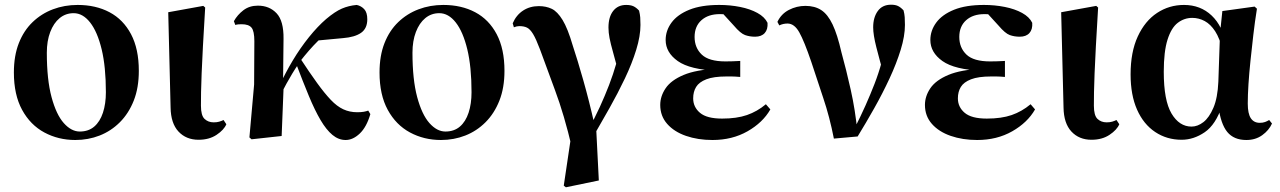

<svg xmlns="http://www.w3.org/2000/svg" viewBox="-20 -578 5439 816"><path d="M300 17Q228 17 168.5 -15Q109 -47 74 -111Q39 -175 39 -270Q39 -341 60 -394.5Q81 -448 118.5 -484Q156 -520 205 -538.5Q254 -557 310 -557Q387 -557 445.5 -526Q504 -495 537 -432.5Q570 -370 570 -277Q570 -205 548.5 -150.5Q527 -96 489.5 -58.5Q452 -21 403.5 -2Q355 17 300 17ZM319 -19Q356 -19 380.5 -40Q405 -61 417.5 -99Q430 -137 430 -186Q430 -294 412 -368.5Q394 -443 363 -482.5Q332 -522 293 -522Q259 -522 233.5 -501Q208 -480 193.5 -442Q179 -404 179 -354Q179 -240 199 -165.5Q219 -91 251 -55Q283 -19 319 -19Z M824 16Q771 16 738.5 -19Q706 -54 705 -121L695 -526L844 -553L852 -546Q846 -450 842.5 -382Q839 -314 837 -267Q835 -220 834.5 -187Q834 -154 834 -129Q834 -87 849.5 -72.5Q865 -58 888 -58Q902 -58 912 -61Q922 -64 930 -68L942 -50Q932 -26 900.5 -5Q869 16 824 16Z M1049 14 1040 6 1060 -219 1061 -403Q1061 -446 1049 -460.5Q1037 -475 1007 -475Q1000 -475 993.5 -474.5Q987 -474 980 -472L974 -488Q989 -515 1014.5 -534.5Q1040 -554 1076 -554Q1125 -554 1155.5 -521.5Q1186 -489 1185 -413Q1185 -368 1184 -321.5Q1183 -275 1183 -229L1186 -225Q1184 -167 1181.5 -112Q1179 -57 1177 0ZM1170 -168 1153 -187H1157L1167 -212Q1192 -267 1224 -320.5Q1256 -374 1293 -420Q1330 -466 1366 -497Q1404 -529 1433 -541.5Q1462 -554 1496 -557Q1515 -553 1528 -539Q1541 -525 1541 -496Q1541 -457 1514.5 -438.5Q1488 -420 1438 -416L1320 -405L1408 -471Q1370 -442 1331.5 -404Q1293 -366 1253 -314L1249 -307Q1234 -285 1222 -265Q1210 -245 1197.5 -222.5Q1185 -200 1170 -168ZM1449 17Q1419 17 1393 -4.5Q1367 -26 1342.5 -67.5Q1318 -109 1292.5 -170.5Q1267 -232 1237 -311L1256 -330Q1296 -269 1327.5 -225.5Q1359 -182 1385.5 -154Q1412 -126 1439 -113.5Q1466 -101 1498 -101Q1515 -101 1526 -103Q1537 -105 1545 -108L1554 -93Q1538 -38 1509 -10.5Q1480 17 1449 17Z M1854 17Q1782 17 1722.5 -15Q1663 -47 1628 -111Q1593 -175 1593 -270Q1593 -341 1614 -394.5Q1635 -448 1672.5 -484Q1710 -520 1759 -538.5Q1808 -557 1864 -557Q1941 -557 1999.5 -526Q2058 -495 2091 -432.5Q2124 -370 2124 -277Q2124 -205 2102.5 -150.5Q2081 -96 2043.5 -58.5Q2006 -21 1957.5 -2Q1909 17 1854 17ZM1873 -19Q1910 -19 1934.5 -40Q1959 -61 1971.5 -99Q1984 -137 1984 -186Q1984 -294 1966 -368.5Q1948 -443 1917 -482.5Q1886 -522 1847 -522Q1813 -522 1787.5 -501Q1762 -480 1747.5 -442Q1733 -404 1733 -354Q1733 -240 1753 -165.5Q1773 -91 1805 -55Q1837 -19 1873 -19Z M2376 211 2413 -38 2411 51Q2378 -90 2338.5 -195.5Q2299 -301 2275 -368Q2258 -413 2245.5 -433.5Q2233 -454 2220 -460.5Q2207 -467 2187 -467Q2176 -467 2164 -462L2159 -479Q2174 -514 2203 -533Q2232 -552 2270 -552Q2301 -552 2325 -540.5Q2349 -529 2371 -493Q2393 -457 2414 -385Q2434 -325 2459 -237Q2484 -149 2506 -51L2513 -48L2525 189L2385 218ZM2502 1 2480 -26Q2508 -77 2529.5 -124Q2551 -171 2568.5 -216.5Q2586 -262 2599.5 -309Q2613 -356 2623 -407L2615 -247Q2597 -315 2586 -354Q2575 -393 2570.5 -416.5Q2566 -440 2566 -461Q2566 -506 2586 -531.5Q2606 -557 2641 -557Q2660 -557 2672 -551.5Q2684 -546 2696 -533Q2700 -517 2701 -504Q2702 -491 2702 -472Q2702 -425 2684 -366.5Q2666 -308 2636 -245Q2606 -182 2570.5 -119Q2535 -56 2502 1Z M3008 17Q2946 17 2895.5 -0.5Q2845 -18 2815.5 -51.5Q2786 -85 2786 -132Q2786 -169 2809 -203Q2832 -237 2885.5 -259.5Q2939 -282 3030 -286V-277Q2912 -282 2860.5 -318.5Q2809 -355 2809 -408Q2809 -448 2834 -482Q2859 -516 2909.5 -536.5Q2960 -557 3037 -557Q3083 -557 3125.5 -548.5Q3168 -540 3199 -523Q3230 -506 3242 -481Q3244 -453 3230 -437.5Q3216 -422 3189 -422Q3166 -422 3146.5 -429Q3127 -436 3099 -469L3035 -539L3097 -541L3123 -514Q3095 -516 3075.5 -517Q3056 -518 3039 -518Q2990 -518 2961 -492Q2932 -466 2932 -421Q2932 -375 2962.5 -346Q2993 -317 3063 -317Q3078 -317 3092.5 -317.5Q3107 -318 3126 -319V-251Q3102 -253 3089.5 -253Q3077 -253 3067 -253Q3013 -253 2982 -241Q2951 -229 2938.5 -208.5Q2926 -188 2926 -160Q2926 -123 2955 -98.5Q2984 -74 3049 -74Q3111 -74 3154.5 -89Q3198 -104 3235 -135L3254 -113Q3222 -57 3157 -20Q3092 17 3008 17Z M3524 11Q3506 -81 3479 -161Q3452 -241 3428 -315Q3398 -403 3377 -440.5Q3356 -478 3327 -478Q3308 -478 3292 -470L3284 -485Q3300 -519 3333 -536Q3366 -553 3403 -553Q3443 -553 3470.5 -535Q3498 -517 3518.5 -474Q3539 -431 3556 -356Q3576 -284 3595.5 -197Q3615 -110 3624 -17H3605L3612 -33Q3638 -84 3658.5 -130Q3679 -176 3696.5 -221Q3714 -266 3727 -313.5Q3740 -361 3750 -413L3740 -246Q3718 -324 3704.5 -377Q3691 -430 3691 -462Q3691 -504 3710.5 -531Q3730 -558 3767 -558Q3785 -558 3796.5 -552.5Q3808 -547 3820 -534Q3824 -519 3825 -505Q3826 -491 3826 -472Q3826 -425 3808 -366.5Q3790 -308 3760.5 -244.5Q3731 -181 3695.5 -118Q3660 -55 3625 2Z M4133 17Q4071 17 4020.5 -0.5Q3970 -18 3940.5 -51.5Q3911 -85 3911 -132Q3911 -169 3934 -203Q3957 -237 4010.5 -259.5Q4064 -282 4155 -286V-277Q4037 -282 3985.5 -318.5Q3934 -355 3934 -408Q3934 -448 3959 -482Q3984 -516 4034.5 -536.5Q4085 -557 4162 -557Q4208 -557 4250.5 -548.5Q4293 -540 4324 -523Q4355 -506 4367 -481Q4369 -453 4355 -437.5Q4341 -422 4314 -422Q4291 -422 4271.5 -429Q4252 -436 4224 -469L4160 -539L4222 -541L4248 -514Q4220 -516 4200.5 -517Q4181 -518 4164 -518Q4115 -518 4086 -492Q4057 -466 4057 -421Q4057 -375 4087.5 -346Q4118 -317 4188 -317Q4203 -317 4217.5 -317.5Q4232 -318 4251 -319V-251Q4227 -253 4214.5 -253Q4202 -253 4192 -253Q4138 -253 4107 -241Q4076 -229 4063.5 -208.5Q4051 -188 4051 -160Q4051 -123 4080 -98.5Q4109 -74 4174 -74Q4236 -74 4279.5 -89Q4323 -104 4360 -135L4379 -113Q4347 -57 4282 -20Q4217 17 4133 17Z M4619 16Q4566 16 4533.5 -19Q4501 -54 4500 -121L4490 -526L4639 -553L4647 -546Q4641 -450 4637.5 -382Q4634 -314 4632 -267Q4630 -220 4629.5 -187Q4629 -154 4629 -129Q4629 -87 4644.5 -72.5Q4660 -58 4683 -58Q4697 -58 4707 -61Q4717 -64 4725 -68L4737 -50Q4727 -26 4695.5 -5Q4664 16 4619 16Z M5002 16Q4939 16 4889.5 -17Q4840 -50 4812.5 -112Q4785 -174 4785 -262Q4785 -357 4815.5 -423Q4846 -489 4897.5 -523Q4949 -557 5012 -557Q5082 -557 5129.5 -512Q5177 -467 5190 -388H5197L5176 -364Q5164 -415 5144.5 -445Q5125 -475 5100 -488.5Q5075 -502 5047 -502Q5013 -502 4985.5 -481Q4958 -460 4942 -409.5Q4926 -359 4926 -273Q4926 -151 4959 -95.5Q4992 -40 5044 -40Q5070 -40 5094.5 -59Q5119 -78 5137 -120Q5155 -162 5158 -231L5165 -435L5175 -531L5312 -550L5322 -541Q5313 -485 5306.5 -428.5Q5300 -372 5294.5 -319.5Q5289 -267 5286 -220.5Q5283 -174 5283 -138Q5283 -95 5296 -75.5Q5309 -56 5334 -56Q5347 -56 5356.5 -59.5Q5366 -63 5374 -68L5386 -53Q5373 -24 5344.5 -3.5Q5316 17 5277 17Q5224 17 5196 -17Q5168 -51 5158 -127L5174 -129Q5147 -48 5100 -16Q5053 16 5002 16Z"/></svg>

Font: Noto Serif JP ExtraBold
Style: Regular
Weight: 800
Designer: Ryoko NISHIZUKA 西塚涼子 (kana & ideographs); Frank Grießhammer (Latin, Greek & Cyrillic); Wenlong ZHANG 张文龙 (bopomofo); San
Foundry: Adobe
Version: Version 2.003-H1;hotconv 1.1.1;makeotfexe 2.6.0